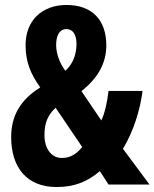

<svg xmlns="http://www.w3.org/2000/svg" viewBox="-20 -743 622 773"><path d="M248 -723C148 -723 83 -659 83 -562C83 -495 102 -447 142 -391C62 -341 25 -277 25 -191C25 -71 86 10 208 10C282 10 334 -13 382 -54L417 0H582L475 -144C517 -213 544 -299 554 -377H417C411 -328 402 -288 388 -258L308 -376C372 -427 408 -486 408 -561C408 -662 351 -723 248 -723ZM247 -626C272 -626 288 -606 288 -566C288 -525 274 -485 243 -458C219 -490 206 -530 206 -562C206 -605 223 -626 247 -626ZM204 -309 311 -151C287 -122 263 -107 229 -107C185 -107 159 -147 159 -199C159 -247 172 -280 204 -309Z"/></svg>

Font: Noto Sans Ethiopic ExtraCondensed
Style: Bold
Weight: 700
Width: 2
Designer: Monotype Design Team
Foundry: Monotype Imaging Inc.
Version: Version 2.102